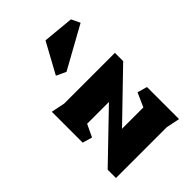

<svg xmlns="http://www.w3.org/2000/svg" viewBox="-254 -1019 1164 1164"><g transform="rotate(-45 328.0 -437.0)"><path d="M482 -185 522 -275 585 -257V18L497 0H62V-71L358 -356H171L133 -276L71 -294V-559L158 -541H594V-470L299 -185ZM576 -817 305 -667 243 -696 350 -892 549 -873Z"/></g></svg>

Font: Inknut Antiqua ExtraBold
Style: Regular
Weight: 800
Designer: Claus Eggers Sørensen
Foundry: Claus Eggers Sørensen
Version: Version 1.003; ttfautohint (v1.8.2) -l 8 -r 50 -G 200 -x 14 